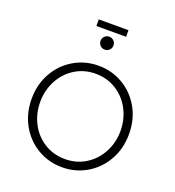

<svg xmlns="http://www.w3.org/2000/svg" viewBox="-184 -1211 1248 1367"><g transform="rotate(20 440.5 -527.5)"><path d="M72 -373Q72 -483 121.5 -570.5Q171 -658 255.5 -707.5Q340 -757 441 -757Q542 -757 626.5 -707.5Q711 -658 760.5 -570.5Q810 -483 810 -373Q810 -263 760.5 -175Q711 -87 626.5 -37.5Q542 12 441 12Q340 12 255.5 -37.5Q171 -87 121.5 -175Q72 -263 72 -373ZM441 -50Q528 -50 597.5 -93.5Q667 -137 706 -211Q745 -285 745 -373Q745 -460 706.5 -534Q668 -608 598.5 -652Q529 -696 441 -696Q353 -696 283.5 -652Q214 -608 175.5 -534Q137 -460 137 -373Q137 -285 175.5 -211Q214 -137 283.5 -93.5Q353 -50 441 -50ZM328 -1067H553V-1017H328ZM441 -977Q461 -977 475.5 -963Q490 -949 490 -928Q490 -907 475.5 -893Q461 -879 441 -879Q421 -879 406.5 -893Q392 -907 392 -928Q392 -949 406.5 -963Q421 -977 441 -977Z"/></g></svg>

Font: Eudoxus Sans Light
Style: Regular
Weight: 300
Designer: Stijn de Vries
Foundry: tokotype
Version: Version 2.005